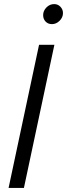

<svg xmlns="http://www.w3.org/2000/svg" viewBox="-20 -919 328 939"><path d="M22 0 171 -700H246L97 0ZM234 -801Q215 -801 203 -813.5Q191 -826 191 -845Q191 -866 207 -882.5Q223 -899 245 -899Q263 -899 275.5 -886Q288 -873 288 -855Q288 -834 271.5 -817.5Q255 -801 234 -801Z"/></svg>

Font: Red Hat Display
Style: Italic
Weight: 400
Italic angle: -12°
Designer: Pentagram, MCKL
Foundry: Pentagram, MCKL
Version: Version 1.023; ttfautohint (v1.8.3)